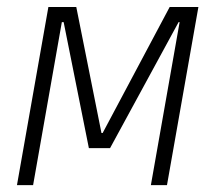

<svg xmlns="http://www.w3.org/2000/svg" viewBox="-20 -538 626 558"><path d="M29.3 0 120.6 -517.6H201.7L274.9 -151.4H278.3L473.1 -517.6H556.6L465.3 0H418.5L502 -473.6H499L299.8 -107.4H238.3L165 -473.6H159.7L76.2 0Z"/></svg>

Font: Cascadia Mono PL ExtraLight
Style: Italic
Weight: 200
Italic angle: -10°
Monospace: yes
Designer: Aaron Bell
Foundry: Saja Typeworks
Version: Version 2404.023; ttfautohint (v1.8.4)